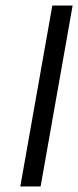

<svg xmlns="http://www.w3.org/2000/svg" viewBox="-20 -670 281 690"><path d="M168 -650H241L126 0H53Z"/></svg>

Font: Overused Grotesk
Style: Italic
Weight: 400
Italic angle: -10°
Version: Version 0.003